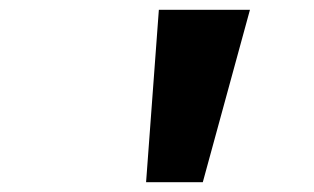

<svg xmlns="http://www.w3.org/2000/svg" viewBox="-20 -835 640 391"><path d="M303.5 -815H489L393 -464H277.5Z"/></svg>

Font: JuliaMono ExtraBold
Style: Italic
Weight: 800
Italic angle: -9°
Monospace: yes
Designer: cormullion
Foundry: corm
Version: Version 0.057; ttfautohint (v1.8.4)